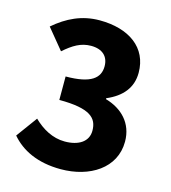

<svg xmlns="http://www.w3.org/2000/svg" viewBox="-101 -729 730 822"><g transform="rotate(15 264.0 -317.5)"><path d="M243 12C371 12 479 -55 479 -173C479 -255 426 -307 353 -328V-332C421 -361 459 -407 459 -473C459 -584 371 -647 240 -647C162 -647 98 -616 40 -566L114 -476C154 -511 188 -532 233 -532C283 -532 311 -506 311 -462C311 -411 275 -377 161 -377V-273C299 -273 332 -238 332 -182C332 -134 291 -107 229 -107C175 -107 128 -134 90 -171L22 -78C68 -24 140 12 243 12Z"/></g></svg>

Font: Giro Sans Regular
Style: Bold
Weight: 700
Designer: Paul D. Hunt
Foundry: Adobe Systems Incorporated
Version: Version 1.000;PS 1.0;hotconv 1.0.88;makeotf.lib2.5.647800